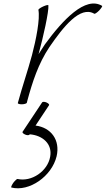

<svg xmlns="http://www.w3.org/2000/svg" viewBox="-20 -576 592 1075"><path d="M130 0C131 -4 132 -8 133 -12C161 -115 194 -219 257 -313C334 -425 429 -546 508 -499C511 -497 523 -505 535 -517C547 -530 554 -541 552 -543C458 -600 331 -464 231 -327C219 -309 207 -291 196 -273C222 -368 254 -511 251 -546C250 -550 238 -547 222 -540C207 -533 195 -525 195 -521C205 -470 182 -354 159 -267C135 -178 104 -89 80 0C78 4 87 8 101 8C115 8 128 4 130 0ZM216 -3 107 161C103 165 109 172 120 177C130 182 142 182 145 178L147 176C219 182 274 230 261 301C247 383 156 444 78 426C75 425 64 435 54 448C45 462 40 473 44 474C144 499 270 411 297 299C318 208 266 138 179 127L254 14C258 10 252 3 241 -2C230 -7 219 -7 216 -3Z"/></svg>

Font: Nupuram Thin Italic
Style: Regular
Weight: 100
Designer: Santhosh Thottingal (santhosh.thottingal@gmail.com)
Foundry: SMC
Version: Version 1.000